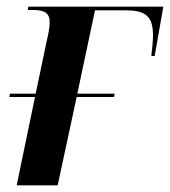

<svg xmlns="http://www.w3.org/2000/svg" viewBox="-20 -556 510 576"><path d="M30 0H153L210 -265H322L324 -275H212L265 -525H356C414 -525 439 -510 439 -450C439 -432 437 -416 434 -388H444L470 -536H65L63 -526H78C114 -526 129 -517 129 -489C129 -476 126 -457 121 -437L87 -275H10L8 -265H85Z"/></svg>

Font: Noto Serif Display SemiCondensed SemiBold
Style: Italic
Weight: 600
Width: 4
Italic angle: -12°
Designer: Monotype Design Team
Foundry: Monotype Imaging Inc.
Version: Version 2.009